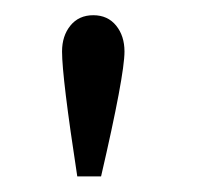

<svg xmlns="http://www.w3.org/2000/svg" viewBox="-20 -668 258 246"><path d="M139.5 -602Q139.5 -571.5 109.5 -442H79Q59.5 -569 59.5 -602Q59.5 -622 70.2 -635.2Q81 -648.5 99.5 -648.5Q118 -648.5 128.8 -635.2Q139.5 -622 139.5 -602Z"/></svg>

Font: League Spartan Light
Style: Regular
Weight: 277
Foundry: The League of Moveable Type
Version: Version 2.002